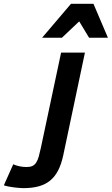

<svg xmlns="http://www.w3.org/2000/svg" viewBox="-188 -786 582 999"><path d="M141.1 22Q131.3 67.9 114.7 100.3Q98.1 132.8 73.2 153.3Q48.3 173.8 13.9 183.3Q-20.5 192.9 -65.9 192.9Q-74.2 192.9 -86.9 191.9Q-99.6 190.9 -113.8 189.2Q-127.9 187.5 -142.1 184.8Q-156.2 182.1 -168 178.2L-119.1 68.8Q-103.5 75.7 -86.4 79.3Q-69.3 83 -48.8 83Q-30.8 83 -19 77.4Q-7.3 71.8 0.5 59.6Q8.3 47.4 13.7 28.3Q19 9.3 24.9 -18.1L129.9 -512.2H253.9ZM275.4 -589.8 224.1 -674.8 134.3 -589.8H31.2L181.2 -766.1H298.3L373.5 -589.8Z"/></svg>

Font: Lorenzo Sans
Style: Bold Italic
Weight: 700
Italic angle: -12°
Foundry: Intel Corporation
Version: Version 1.00; ttfautohint (v1.5)